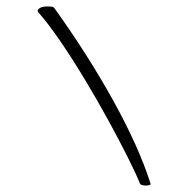

<svg xmlns="http://www.w3.org/2000/svg" viewBox="-20 -567 551 596"><path d="M415 4Q403 -26 377 -78Q351 -130 316.5 -193Q282 -256 243.5 -320Q205 -384 167 -439.5Q129 -495 98 -530Q97 -532 97 -535Q103 -547 128 -547Q133 -547 139 -546.5Q145 -546 148 -543Q254 -395 332.5 -253Q411 -111 447 2Q449 6 444 7.5Q439 9 432 9Q427 9 421.5 7.5Q416 6 415 4Z"/></svg>

Font: Corinthia
Style: Bold
Weight: 700
Designer: Robert E. Leuschke
Foundry: Robert E. Leuschke
Version: Version 1.013; ttfautohint (v1.8.3)